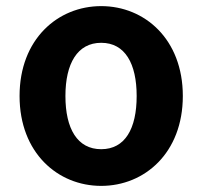

<svg xmlns="http://www.w3.org/2000/svg" viewBox="-20 -594 662 628"><path d="M311 14C453 14 578 -94 578 -280C578 -466 453 -574 311 -574C169 -574 44 -466 44 -280C44 -94 169 14 311 14ZM311 -106C233 -106 194 -173 194 -280C194 -386 233 -454 311 -454C389 -454 427 -386 427 -280C427 -173 389 -106 311 -106Z"/></svg>

Font: DAIFUKU Sans JP
Style: Bold
Weight: 700
Designer: Original font ‘Source Han Sans JP’ : Ryoko NISHIZUKA  (kana, bopomofo & ideographs); Paul D. Hunt (Latin, Greek & Cyrill
Foundry: Daifuku
Version: Version 1.001